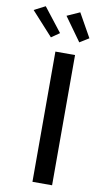

<svg xmlns="http://www.w3.org/2000/svg" viewBox="-182 -1010 555 1056"><g transform="rotate(10 95.5 -482.0)"><path d="M189.6 0H79.9V-727.3H189.6ZM105.8 -931.8 177.2 -963.8 251.4 -831.7 200.3 -800.1ZM-77.8 -931.8 -15.6 -963.8 87.4 -831.7 41.9 -800.1Z"/></g></svg>

Font: Cannonade Med
Style: Regular
Weight: 500
Designer: Rasmus Andersson
Foundry: rsms
Version: Version 3.012;git-f93a4a705